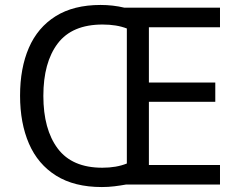

<svg xmlns="http://www.w3.org/2000/svg" viewBox="-20 -745 968 775"><path d="M386 -725Q436 -725 482 -714H868V-635H581V-412H849V-334H581V-79H868V0H488Q466 4 441.5 7Q417 10 391 10Q280 10 206.5 -36Q133 -82 97 -165Q61 -248 61 -359Q61 -470 96.5 -552Q132 -634 204.5 -679.5Q277 -725 386 -725ZM394 -646Q271 -646 213 -569.5Q155 -493 155 -358Q155 -223 213 -145.5Q271 -68 393 -68Q450 -68 492 -85V-630Q451 -646 394 -646Z"/></svg>

Font: Noto Sans Hatran
Style: Regular
Weight: 400
Designer: Monotype Design Team
Foundry: Monotype Imaging Inc.
Version: Version 2.001; ttfautohint (v1.8.4.7-5d5b)